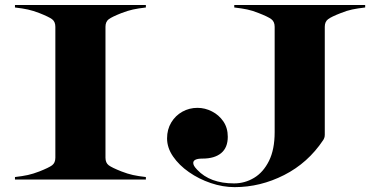

<svg xmlns="http://www.w3.org/2000/svg" viewBox="-20 -720 1514 770"><path d="M40 -10Q70.5 -13.5 92 -18.2Q113.5 -23 138 -32.5Q176 -47.5 189 -57.2Q202 -67 202 -87.5V-612.5Q202 -633 189 -642.8Q176 -652.5 138 -667.5Q113.5 -677 92 -681.8Q70.5 -686.5 40 -690V-700H565V-690Q534.5 -686.5 513 -681.8Q491.5 -677 467 -667.5Q429 -652.5 416 -642.8Q403 -633 403 -612.5V-87.5Q403 -67 416 -57.2Q429 -47.5 467 -32.5Q491.5 -23 513 -18.2Q534.5 -13.5 565 -10V0H40ZM919.5 -690V-700H1444.5V-690Q1414 -686.5 1392.5 -682Q1371 -677.5 1346.5 -667.5Q1309 -653 1295.8 -643Q1282.5 -633 1282.5 -612.5V-179.5Q1282.5 -172.5 1280.5 -167Q1278.5 -161.5 1276 -158Q1215 -66.5 1119.5 -18Q1024 30.5 921 30.5Q873.5 30.5 825.5 14.2Q777.5 -2 737.8 -29.8Q698 -57.5 674 -92.5Q650 -127.5 650 -165Q650 -201 666.8 -228.8Q683.5 -256.5 711.2 -272Q739 -287.5 772 -287.5Q802 -287.5 830 -273.2Q858 -259 875.8 -233Q893.5 -207 893.5 -171.5Q893.5 -128 867 -106Q840.5 -84 792 -84Q755 -84 755 -66.5Q755 -61.5 758.2 -55.2Q761.5 -49 771 -39Q822.5 15.5 918.5 15.5Q962 15.5 999 -6.8Q1036 -29 1058.8 -74.8Q1081.5 -120.5 1081.5 -190V-612.5Q1081.5 -633 1068.2 -643Q1055 -653 1017.5 -667.5Q993 -677.5 971.5 -682Q950 -686.5 919.5 -690Z"/></svg>

Font: Engraving CC
Style: Bold
Weight: 700
Designer: indestructible type*
Foundry: Cowboy Collective
Version: Version 1.000